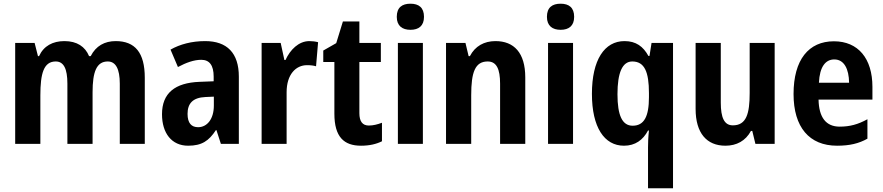

<svg xmlns="http://www.w3.org/2000/svg" viewBox="-20 -777 4768 1037"><path d="M605 -555C545 -555 498 -529 470 -474H461C440 -525 396 -555 328 -555C265 -555 216 -529 191 -474H185L167 -545H62V0H198V-262C198 -380 216 -445 281 -445C324 -445 344 -406 344 -325V0H480V-279C480 -388 501 -445 562 -445C605 -445 627 -405 627 -325V0H762V-357C762 -493 709 -555 605 -555Z M1088 -555C1016 -555 952 -538 901 -509L941 -415C986 -439 1028 -454 1067 -454C1111 -454 1134 -425 1134 -363V-338L1058 -335C925 -330 855 -274 855 -160C855 -58 907 10 996 10C1070 10 1108 -16 1146 -74H1149L1173 0H1270V-363C1270 -491 1206 -555 1088 -555ZM1135 -255V-207C1135 -133 1098 -90 1050 -90C1014 -90 993 -112 993 -162C993 -218 1021 -250 1090 -253Z M1651 -555C1593 -555 1547 -508 1522 -453H1516L1496 -545H1393V0H1528V-279C1528 -375 1578 -425 1638 -425C1658 -425 1674 -423 1687 -419L1698 -549C1684 -553 1666 -555 1651 -555Z M1972 -99C1938 -99 1921 -121 1921 -166V-442H2037V-545H1921V-661H1832L1796 -544L1726 -504V-442H1786V-163C1786 -37 1838 10 1930 10C1976 10 2013 1 2043 -14V-114C2019 -105 1996 -99 1972 -99Z M2197 -757C2152 -757 2123 -737 2123 -686C2123 -637 2153 -616 2197 -616C2241 -616 2270 -637 2270 -686C2270 -736 2242 -757 2197 -757ZM2264 -545H2129V0H2264Z M2656 -555C2595 -555 2546 -528 2518 -474H2511L2494 -545H2389V0H2525V-263C2525 -387 2546 -445 2614 -445C2662 -445 2681 -404 2681 -325V0H2817V-359C2817 -492 2756 -555 2656 -555Z M3008 -757C2963 -757 2934 -737 2934 -686C2934 -637 2964 -616 3008 -616C3052 -616 3081 -637 3081 -686C3081 -736 3053 -757 3008 -757ZM3075 -545H2940V0H3075Z M3480 240H3615V-545H3499L3488 -475H3482C3454 -526 3415 -555 3353 -555C3245 -555 3177 -454 3177 -270C3177 -89 3244 10 3350 10C3411 10 3453 -21 3480 -72H3485C3481 -36 3480 -5 3480 19ZM3397 -98C3341 -98 3315 -153 3315 -268C3315 -384 3341 -445 3395 -445C3461 -445 3485 -389 3485 -274V-252C3485 -148 3459 -98 3397 -98Z M4164 -545H4029V-275C4029 -162 4011 -100 3938 -100C3892 -100 3873 -141 3873 -223V-545H3737V-189C3737 -58 3797 10 3898 10C3958 10 4007 -16 4036 -70H4043L4060 0H4164Z M4484 -554C4348 -554 4266 -455 4266 -269C4266 -90 4351 10 4501 10C4569 10 4619 -2 4665 -28V-133C4614 -105 4570 -93 4515 -93C4441 -93 4403 -143 4401 -239H4692V-308C4692 -461 4615 -554 4484 -554ZM4486 -456C4539 -456 4565 -405 4566 -330H4403C4407 -417 4439 -456 4486 -456Z"/></svg>

Font: Noto Sans Display SemiCondensed
Style: Bold
Weight: 700
Width: 4
Designer: Monotype Design Team
Foundry: Monotype Imaging Inc.
Version: Version 1.900